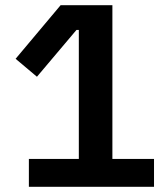

<svg xmlns="http://www.w3.org/2000/svg" viewBox="-20 -718 640 738"><path d="M91 0V-107H283V-603H274L122 -423L40 -492L213 -698H412V-107H572V0Z"/></svg>

Font: IBM Plex Sans Arabic SmBld
Style: Regular
Weight: 600
Designer: Mike Abbink, Paul van der Laan, Pieter van Rosmalen, Wael Morcos, Khajak Apelian
Foundry: Bold Monday
Version: Version 1.005